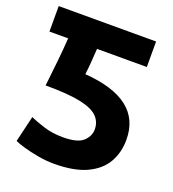

<svg xmlns="http://www.w3.org/2000/svg" viewBox="-130 -792 816 906"><g transform="rotate(20 278.0 -339.5)"><path d="M243 14Q203 14 161.5 6.5Q120 -1 87.5 -10.5Q55 -20 41 -27L72 -158Q99 -146 142.5 -132Q186 -118 240 -118Q313 -118 341 -144Q369 -170 369 -204Q369 -242 343 -268Q317 -294 254.5 -307Q192 -320 80 -320Q88 -391 94 -448Q100 -505 104 -565H10V-693H499V-565H249Q247 -533 244.5 -499.5Q242 -466 238 -434Q526 -413 526 -209Q526 -145 497 -94.5Q468 -44 405.5 -15Q343 14 243 14Z"/></g></svg>

Font: Ubuntu Sans ExtraBold
Style: Regular
Weight: 800
Designer: Dalton Maag Ltd
Foundry: Dalton Maag Ltd
Version: Version 1.006; ttfautohint (v1.8.4.7-5d5b)